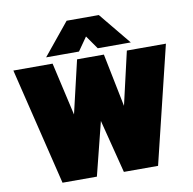

<svg xmlns="http://www.w3.org/2000/svg" viewBox="-97 -1031 1134 1128"><g transform="rotate(-10 470.0 -466.5)"><path d="M374 -933H566L723 -742H526L470 -822L414 -742H218ZM15 -699H249L321 -383L395 -699H555L619 -382L692 -699H925L755 0H551L470 -318L390 0H185Z"/></g></svg>

Font: Readiness Black
Style: Regular
Weight: 900
Designer: Katatrad Team
Foundry: CadsonDemak
Version: Version 1.00;April 23, 2019;FontCreator 11.5.0.2425 64-bit; 